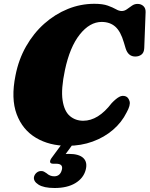

<svg xmlns="http://www.w3.org/2000/svg" viewBox="-20 -734 767 985"><path d="M625.5 -239.5Q639 -234 644.8 -214.2Q650.5 -194.5 629.5 -157Q604.5 -106.5 559.8 -68Q515 -29.5 455.5 -7.8Q396 14 326.5 14Q233.5 14 164.5 -27Q95.5 -68 65.5 -148.2Q35.5 -228.5 59.5 -347Q75.5 -429 114 -496.5Q152.5 -564 207.5 -612.8Q262.5 -661.5 328 -688Q393.5 -714.5 464 -714.5Q507 -714.5 532.8 -705.2Q558.5 -696 574.5 -686.8Q590.5 -677.5 604.5 -677.5Q618.5 -677.5 631 -686.5Q643.5 -695.5 656.8 -704.8Q670 -714 685.5 -714Q703.5 -714 715.5 -703Q727.5 -692 727 -672L720 -487Q719 -464.5 706 -454.2Q693 -444 674 -444Q637.5 -444 624.5 -486L615.5 -516Q599 -573 571.5 -597.2Q544 -621.5 501.5 -621.5Q440.5 -621.5 389.2 -557Q338 -492.5 313 -374Q292.5 -277 301 -220.2Q309.5 -163.5 338.2 -139Q367 -114.5 407 -114.5Q484 -114.5 553 -205Q575.5 -228.5 592 -237.2Q608.5 -246 625.5 -239.5ZM307 -8.5H364L317 56Q324.5 55.5 333.5 55.5Q385.5 55.5 407.8 77Q430 98.5 419.5 138Q408 180.5 366.5 205.5Q325 230.5 260 230.5Q204.5 230.5 177.2 213Q150 195.5 154.5 173Q158 160 168 151.8Q178 143.5 190 143.5Q199 143 205.5 146.5Q212 150 218.5 154.5Q236 170.5 258 170.5Q289 170.5 297.5 136.5Q305 106 268 106H253.5Q238.5 106 237 97.2Q235.5 88.5 246 74.5Z"/></svg>

Font: Fraunces 9pt Soft Black
Style: Italic
Weight: 900
Italic angle: -16°
Version: Version 1.000;[b76b70a41]